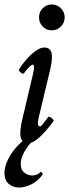

<svg xmlns="http://www.w3.org/2000/svg" viewBox="-39 -629 310 861"><path d="M193 -493Q169 -493 152.5 -510Q136 -527 136 -551Q136 -575 152.5 -592Q169 -609 193 -609Q217 -609 234 -592Q251 -575 251 -551Q251 -527 234 -510Q217 -493 193 -493ZM88 13Q52 13 52 -31Q52 -54 61 -94L109 -297Q119 -339 108 -339Q97 -339 69 -301Q64 -295 53.5 -304Q43 -313 47 -319Q59 -339 78.5 -361.5Q98 -384 120 -400Q142 -416 160 -416Q194 -416 194 -374Q194 -351 185 -313L141 -129Q131 -91 131 -76.5Q131 -62 140 -62Q145 -62 153.5 -73Q162 -84 177 -104Q180 -107 186.5 -103.5Q193 -100 198 -94.5Q203 -89 201 -86Q186 -65 166 -42Q146 -19 125.5 -3Q105 13 88 13ZM46 212Q19 212 0 195.5Q-19 179 -19 147Q-19 118 -2 84Q15 50 45 19.5Q75 -11 114 -29H153Q107 -4 80.5 35Q54 74 54 106Q54 133 70.5 145.5Q87 158 106 158Q116 158 125 154.5Q134 151 142 143Q145 140 149.5 145.5Q154 151 152 154Q130 184 101 198Q72 212 46 212Z"/></svg>

Font: Junicode Two Beta Condensed Medium
Style: Italic
Weight: 500
Width: 3
Italic angle: -9°
Version: Version 1.053; ttfautohint (v1.8.4)